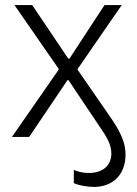

<svg xmlns="http://www.w3.org/2000/svg" viewBox="-20 -540 542 757"><path d="M419 65C419 112 386 142 330 142C310 142 289 138 271 130V182C293 192 327 197 350 197C427 197 475 146 475 70C475 21 455 -22 407 -90L286 -265V-268L460 -520H392L254 -309H249L107 -520H37L211 -269V-265L27 0H95L246 -224H250L370 -45C398 -5 419 28 419 65Z"/></svg>

Font: Fixel Text Light
Style: Regular
Weight: 300
Width: 4
Designer: AlfaBravo + MacPaw
Foundry: Kyrylo Tkachov, Marchela Mozhyna, Serhii Makarenko, Maria Weinstein, Zakhar Kryvoshyya
Version: Version 1.211